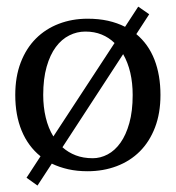

<svg xmlns="http://www.w3.org/2000/svg" viewBox="-20 -515 540 590"><path d="M26.9 -223.1Q26.9 -279.3 43.7 -323Q60.5 -366.7 90.3 -396.5Q120.1 -426.3 160.9 -441.9Q201.7 -457.5 249 -457.5Q283.2 -457.5 311.8 -451.2Q340.3 -444.8 364.3 -432.6L404.8 -494.6L438.5 -471.2L398.9 -410.2Q436 -379.4 454.6 -331.8Q473.1 -284.2 473.1 -223.1Q473.1 -167 456.3 -123.3Q439.5 -79.6 409.7 -49.8Q379.9 -20 338.6 -4.4Q297.4 11.2 249 11.2Q216.8 11.2 189.7 5.1Q162.6 -1 139.2 -12.2L95.2 55.2L61.5 31.2L104.5 -34.7Q66.4 -65.4 46.6 -113.3Q26.9 -161.1 26.9 -223.1ZM112.8 -223.1Q112.8 -186.5 120.6 -153.8Q128.4 -121.1 144 -95.7L332 -382.8Q314.5 -399.9 292.2 -408.9Q270 -418 242.2 -418Q216.3 -418 192.9 -406.2Q169.4 -394.5 151.6 -370.6Q133.8 -346.7 123.3 -309.8Q112.8 -272.9 112.8 -223.1ZM387.7 -223.1Q387.7 -259.8 380.4 -291.5Q373 -323.2 358.4 -348.6L171.9 -62.5Q189.9 -46.4 212.9 -37.6Q235.8 -28.8 265.1 -28.8Q288.6 -28.8 310.8 -40.5Q333 -52.2 350.1 -76.2Q367.2 -100.1 377.4 -136.7Q387.7 -173.3 387.7 -223.1Z"/></svg>

Font: PT Astra Serif
Style: Regular
Weight: 400
Designer: A.Korolkova, I. Chaeva
Foundry: ParaType Ltd
Version: Version 1.002